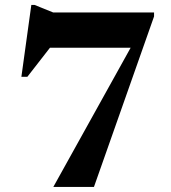

<svg xmlns="http://www.w3.org/2000/svg" viewBox="-20 -734 672 754"><path d="M103 -546.5 222.5 -606 87.5 -432.5H64L103 -714.5H116L189 -685H585V-669.5L349 0H189.5L535.5 -623L517 -546.5Z"/></svg>

Font: Newsreader 36pt
Style: Bold
Weight: 700
Designer: Hugues Gentile
Foundry: Production Type
Version: Version 1.003